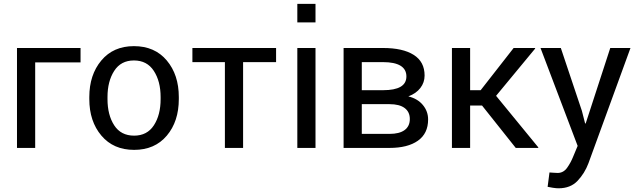

<svg xmlns="http://www.w3.org/2000/svg" viewBox="-20 -782 3368 1015"><path d="M405.8 -452.1H166V0H69.8V-528.3H405.8Z M452.1 -269Q452.1 -386.2 515.6 -462.2Q579.1 -538.1 688 -538.1Q797.9 -538.1 861.6 -462.4Q925.3 -386.7 925.3 -269V-258.3Q925.3 -140.1 861.8 -64.9Q798.3 10.3 689 10.3Q579.6 10.3 515.9 -65.2Q452.1 -140.6 452.1 -258.3ZM548.3 -258.3Q548.3 -174.3 583.7 -119.6Q619.1 -64.9 689 -64.9Q757.8 -64.9 793.5 -119.6Q829.1 -174.3 829.1 -258.3V-269Q829.1 -352.1 793.2 -407.2Q757.3 -462.4 688 -462.4Q619.1 -462.4 583.7 -407.2Q548.3 -352.1 548.3 -269Z M1439.5 -453.6H1265.1V0H1168.9V-453.6H997.1V-528.3H1439.5Z M1647.9 0H1551.8V-528.3H1647.9ZM1647.9 -663.6H1551.8V-761.7H1647.9Z M1796.4 0V-528.3H2004.9Q2109.4 -528.3 2167 -491.9Q2224.6 -455.6 2224.6 -382.8Q2224.6 -345.7 2202.1 -316.7Q2179.7 -287.6 2138.7 -272.5Q2188 -260.3 2215.6 -226.8Q2243.2 -193.4 2243.2 -150.4Q2243.2 -76.2 2189.2 -38.1Q2135.3 0 2038.6 0ZM1892.6 -231.4V-74.2H2038.6Q2091.8 -74.2 2119.1 -94.5Q2146.5 -114.7 2146.5 -152.8Q2146.5 -190.4 2119.1 -210.9Q2091.8 -231.4 2038.6 -231.4ZM1892.6 -305.2H2005.4Q2066.4 -305.2 2097.4 -323.2Q2128.4 -341.3 2128.4 -377.9Q2128.4 -415.5 2097.2 -434.6Q2065.9 -453.6 2004.9 -453.6H1892.6Z M2528.3 -224.1H2465.3V0H2369.1V-528.3H2465.3V-305.2H2521L2695.3 -528.3H2808.1L2809.6 -525.9L2602.5 -275.4L2826.2 -2.4L2824.7 0H2706.5Z M3056.2 -195.8 3073.2 -129.4H3076.2L3206.1 -528.3H3313L3090.8 81.1Q3070.8 134.3 3033.4 173.8Q2996.1 213.4 2932.6 213.4Q2920.9 213.4 2902.8 210.7Q2884.8 208 2875 205.6L2884.8 129.9Q2881.8 129.4 2902.1 130.9Q2922.4 132.3 2927.7 132.3Q2958.5 132.3 2978 105Q2997.6 77.6 3010.7 44.4L3033.7 -10.7L2837.4 -528.3H2944.8Z"/></svg>

Font: GeogebraSans
Style: Regular
Weight: 400
Designer: Google
Version: Version 1.100140; 2013